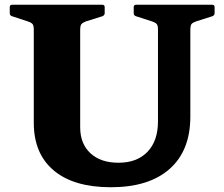

<svg xmlns="http://www.w3.org/2000/svg" viewBox="-20 -772 941 807"><path d="M780 -282Q780 -139 693 -62Q606 15 446 15Q290 15 206 -55.5Q122 -126 122 -256V-752H317V-237Q317 -168 360 -128Q403 -88 478 -88Q556 -88 600 -134Q644 -180 644 -262V-752H780ZM21 -742Q21 -752 31 -752H410Q420 -752 420 -742V-717Q420 -708 411 -704L341 -682Q328 -677 322.5 -671Q317 -665 317 -645V-548H122V-648Q122 -663 117.5 -670Q113 -677 94 -683L30 -704Q21 -707 21 -717ZM542 -742Q542 -752 552 -752H872Q882 -752 882 -742V-717Q882 -708 873 -704L804 -682Q790 -677 785 -671Q780 -665 780 -645V-548H644V-648Q644 -663 639.5 -670Q635 -677 616 -683L551 -704Q542 -707 542 -717Z"/></svg>

Font: Hahmlet ExtraBold
Style: Regular
Weight: 800
Designer: Minjoo Ham & Mark Frömberg
Foundry: hypertype
Version: Version 1.002